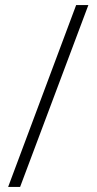

<svg xmlns="http://www.w3.org/2000/svg" viewBox="-20 -734 379 754"><path d="M327 -714 59 0H12L279 -714Z"/></svg>

Font: Noto Kufi Arabic ExtraLight
Style: Regular
Weight: 200
Designer: Monotype Design Team, David Williams, Khaled Hosny
Foundry: Google LLC
Version: Version 2.109; ttfautohint (v1.8.4.7-5d5b)